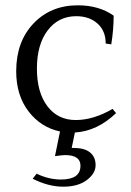

<svg xmlns="http://www.w3.org/2000/svg" viewBox="-20 -585 492 723"><path d="M257 -28Q298 -28 319 -11Q340 6 340 37Q340 68 307 93Q274 118 218 118Q162 118 103 88L118 69Q163 91 210 91Q283 91 283 39Q283 -1 225 -1Q215 -1 187 3L206 -90Q134 -105 87.5 -165.5Q41 -226 41 -317Q41 -428 106 -496.5Q171 -565 273 -565Q353 -565 408 -526Q408 -474 399 -418L378 -421Q378 -469 347 -496.5Q316 -524 267 -524Q200 -524 159.5 -470.5Q119 -417 119 -327Q119 -237 158.5 -185Q198 -133 265 -133Q332 -133 404 -175L417 -159Q346 -91 262 -86L250 -28Z"/></svg>

Font: Halant
Style: Regular
Weight: 400
Designer: Hitesh Malaviya (Devanagari), Satya Rajpurohit (Latin)
Foundry: Indian Type Foundry
Version: Version 1.100;PS 1.0;hotconv 1.0.78;makeotf.lib2.5.61930; tt